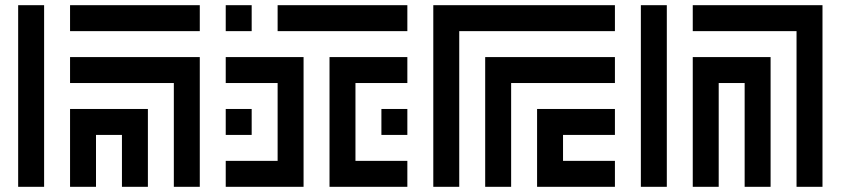

<svg xmlns="http://www.w3.org/2000/svg" viewBox="-20 -720 3240 740"><path d="M150 0V-700H50V0ZM250 -600H750V-700H250ZM250 -400H650V0H750V-500H250ZM250 -300V0H350V-200H450V0H550V-300Z M850 -700V-600H950V-700ZM1050 -600H1550V-700H1050ZM850 -400H1050V-100H850V0H1150V-500H850ZM1250 -500V0H1550V-100H1350V-400H1550V-500ZM850 -300V-200H950V-300ZM1550 -200V-300H1450V-200Z M1650 -700V0H1750V-600H2350V-700ZM1850 -500V0H1950V-400H2350V-500ZM2050 -300V0H2350V-100H2150V-200H2350V-300Z M2550 0V-700H2450V0ZM2650 -700V-600H3050V0H3150V-700ZM2650 -500V0H2750V-400H2850V0H2950V-500Z"/></svg>

Font: Mourier
Style: Regular
Weight: 400
Designer: Eric Mourier
Foundry: Velvetyne Type Foundry
Version: Version 2.000;hotconv 1.0.109;makeotfexe 2.5.65596